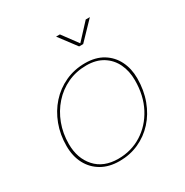

<svg xmlns="http://www.w3.org/2000/svg" viewBox="-170 -878 991 1026"><g transform="rotate(-30 325.0 -365.0)"><path d="M277 8.5Q213 8.5 166.8 -18.2Q120.5 -45 95.5 -92.5Q70.5 -140 70.5 -203Q70.5 -272.5 93.2 -333.2Q116 -394 157 -439.8Q198 -485.5 254.2 -511.5Q310.5 -537.5 377 -537.5Q441.5 -537.5 486.8 -509.8Q532 -482 555.5 -434.8Q579 -387.5 579 -328.5Q579 -254.5 556 -192.8Q533 -131 492 -86Q451 -41 396 -16.2Q341 8.5 277 8.5ZM277 -5.5Q357.5 -5.5 422.2 -46Q487 -86.5 525 -158.5Q563 -230.5 563 -325Q563 -382 541.5 -426.8Q520 -471.5 478.5 -497.5Q437 -523.5 377 -523.5Q314 -523.5 260.8 -498.8Q207.5 -474 168.5 -430Q129.5 -386 108 -328.8Q86.5 -271.5 86.5 -206Q86.5 -117.5 136.8 -61.5Q187 -5.5 277 -5.5ZM314.5 -737.5H338L413 -636H403.5L497.5 -737.5H523L420 -630.5H395Z"/></g></svg>

Font: Epilogue Thin
Style: Italic
Weight: 250
Italic angle: -12°
Designer: Tyler Finck
Foundry: Etcetera Type Co
Version: Version 2.112